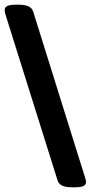

<svg xmlns="http://www.w3.org/2000/svg" viewBox="-20 -722 388 821"><path d="M226 49 4 -658Q0 -670 0 -679Q0 -691 11.5 -696.5Q23 -702 51 -702H58Q86 -702 101.5 -695Q117 -688 122 -672L344 38Q348 51 348 56Q348 68 336.5 73.5Q325 79 297 79H290Q262 79 246.5 72Q231 65 226 49Z"/></svg>

Font: Asap Condensed
Style: Bold
Weight: 700
Designer: Pablo Cosgaya
Foundry: Omnibus-Type
Version: Version 1.010; ttfautohint (v1.8)